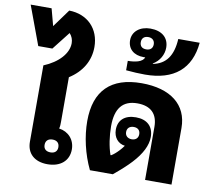

<svg xmlns="http://www.w3.org/2000/svg" viewBox="-147 -1045 1300 1166"><g transform="rotate(10 503.5 -462.0)"><path d="M218 9C298 9 349 -35 349 -105C349 -165 309 -209 251 -217C255 -232 255 -244 255 -259V-534C334 -584 376 -657 376 -741C376 -854 300 -931 187 -933L107 -823L79 -928H-50L39 -688H126L213 -799C228 -783 236 -762 236 -740C236 -677 180 -615 90 -578V-107C90 -35 138 9 218 9ZM224 -65C197 -65 181 -79 181 -104C181 -130 197 -144 224 -144C250 -144 266 -130 266 -104C266 -79 250 -65 224 -65Z M479 0H620C666 -38 698 -67 725 -96C780 -155 808 -211 808 -262C808 -328 767 -365 699 -365C631 -365 591 -330 591 -270C591 -222 620 -188 662 -183C655 -172 645 -161 636 -151C620 -134 604 -120 590 -112H586C569 -160 559 -226 559 -286C559 -396 603 -450 693 -450C776 -450 819 -407 819 -327V0H982V-349C982 -492 876 -575 697 -575C509 -575 411 -479 411 -292C411 -197 435 -91 479 0ZM696 -229C671 -229 655 -244 655 -267C655 -291 671 -305 696 -305C721 -305 736 -291 736 -267C736 -244 721 -229 696 -229Z M707 -630C885 -630 986 -715 1001 -878H869C863 -774 823 -718 743 -702V-705C783 -729 806 -770 806 -813C806 -874 763 -911 692 -911C628 -911 582 -874 582 -820C582 -767 620 -733 680 -733C684 -733 688 -733 691 -733C686 -719 672 -708 652 -702C635 -697 614 -694 590 -694V-636C631 -632 674 -630 707 -630ZM688 -782C663 -782 648 -795 648 -820C648 -844 663 -858 688 -858C713 -858 728 -843 728 -820C728 -796 713 -782 688 -782Z"/></g></svg>

Font: Noto Sans Thai Looped ExtraBold
Style: Regular
Weight: 800
Designer: Cadson Demak Team
Foundry: Cadson Demak Co., Ltd.
Version: Version 1.001